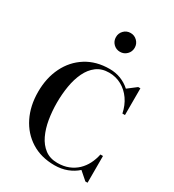

<svg xmlns="http://www.w3.org/2000/svg" viewBox="-244 -1185 1208 1331"><g transform="rotate(30 360.5 -519.0)"><path d="M402.5 10Q295 10 216 -39.8Q137 -89.5 94 -176.5Q51 -263.5 51 -375Q51 -486.5 94 -573.5Q137 -660.5 216 -710.2Q295 -760 402.5 -760Q450 -760 492 -743.8Q534 -727.5 567 -697.5L635.5 -750H653V-536H632.5Q620 -596.5 588.5 -641.5Q557 -686.5 511.5 -711.2Q466 -736 412.5 -736Q353 -736 312.5 -705.5Q272 -675 247.5 -623.5Q223 -572 212.2 -507.5Q201.5 -443 201.5 -375Q201.5 -307 212.2 -242.5Q223 -178 247.5 -126.5Q272 -75 312.5 -44.5Q353 -14 412.5 -14Q462 -14 500.8 -29.5Q539.5 -45 568.2 -72.2Q597 -99.5 615.5 -136Q634 -172.5 642.5 -214H663V0H645.5L582 -55.5Q548.5 -25 502.8 -7.5Q457 10 402.5 10ZM403.5 -898Q372 -898 350.2 -919.8Q328.5 -941.5 328.5 -973.5Q328.5 -1004.5 350.2 -1026.5Q372 -1048.5 403.5 -1048.5Q434.5 -1048.5 456.5 -1026.5Q478.5 -1004.5 478.5 -973.5Q478.5 -941.5 456.5 -919.8Q434.5 -898 403.5 -898Z"/></g></svg>

Font: Bodoni Moda 11pt SemiBold
Style: Regular
Weight: 600
Designer: Owen Earl
Foundry: indestructible type
Version: Version 2.004